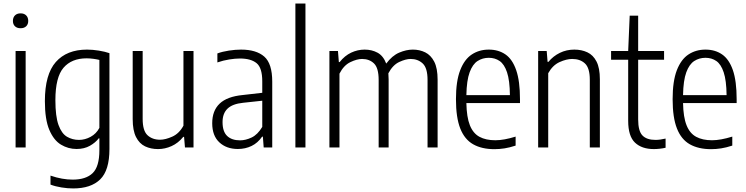

<svg xmlns="http://www.w3.org/2000/svg" viewBox="-20 -828 4190 1078"><path d="M67.5 0V-541.5H124V0ZM95.5 -669.5Q75.5 -669.5 64 -680.5Q52.5 -691.5 52.5 -710.5Q52.5 -730 64 -741.5Q75.5 -753 95.5 -753Q115.5 -753 127 -741.5Q138.5 -730 138.5 -710.5Q138.5 -691.5 127 -680.5Q115.5 -669.5 95.5 -669.5Z M391 230Q360 230 325.5 224.5Q291 219 263.5 208.5V158Q297 169.5 328 175Q359 180.5 388 180.5Q462.5 180.5 500.2 144Q538 107.5 538 15V-51.5H534.5Q516.5 -27.5 484.8 -9.5Q453 8.5 410 8.5Q363 8.5 322.5 -15.8Q282 -40 257 -98.5Q232 -157 232 -260Q232 -410.5 293.5 -480Q355 -549.5 468.5 -549.5Q500 -549.5 535.2 -543.8Q570.5 -538 594.5 -529.5V8.5Q594.5 128.5 542.5 179.2Q490.5 230 391 230ZM423.5 -42.5Q457 -42.5 488.8 -59.8Q520.5 -77 538 -110V-491.5Q524.5 -495 504.2 -497.8Q484 -500.5 466 -500.5Q382 -500.5 336.5 -447.5Q291 -394.5 291 -265.5Q291 -174.5 308.5 -126.2Q326 -78 356.2 -60.2Q386.5 -42.5 423.5 -42.5Z M867 9Q827 9 794.8 -6.2Q762.5 -21.5 743.8 -58.5Q725 -95.5 725 -159.5V-541.5H781V-160.5Q781 -94 808.2 -68.8Q835.5 -43.5 878.5 -43.5Q908.5 -43.5 947.2 -60.8Q986 -78 1010 -122.5V-541.5H1066.5V0H1018.5L1013.5 -59.5H1009Q980.5 -24.5 943.5 -7.8Q906.5 9 867 9Z M1315.5 8.5Q1251.5 8.5 1211.5 -28.8Q1171.5 -66 1171.5 -136Q1171.5 -206.5 1213.2 -246.2Q1255 -286 1343 -294.5L1452.5 -307V-371.5Q1452.5 -447 1420.8 -473.2Q1389 -499.5 1327 -499.5Q1300.5 -499.5 1267.2 -494.2Q1234 -489 1200.5 -477.5V-528Q1229 -538.5 1265.5 -544Q1302 -549.5 1333.5 -549.5Q1419 -549.5 1463.8 -510.2Q1508.5 -471 1508.5 -369.5V0H1460.5L1456 -60.5H1451.5Q1427.5 -25.5 1392.5 -8.5Q1357.5 8.5 1315.5 8.5ZM1229.5 -142.5Q1229.5 -89.5 1255.2 -64.8Q1281 -40 1328 -40Q1359 -40 1392.8 -56Q1426.5 -72 1452.5 -115.5V-262.5L1345.5 -251Q1285.5 -245 1257.5 -218Q1229.5 -191 1229.5 -142.5Z M1638.5 0V-808H1695V0Z M1829.5 0V-541.5H1877.5L1882.5 -479.5H1887Q1915.5 -515.5 1951.8 -532.5Q1988 -549.5 2027.5 -549.5Q2068 -549.5 2100 -532Q2132 -514.5 2148.5 -471Q2181.5 -515.5 2221.2 -532.5Q2261 -549.5 2298 -549.5Q2336 -549.5 2367.5 -534Q2399 -518.5 2418 -481.8Q2437 -445 2437 -380.5V0H2380.5V-379Q2380.5 -446.5 2353.2 -471.8Q2326 -497 2285.5 -497Q2258.5 -497 2222 -480.2Q2185.5 -463.5 2160.5 -416.5Q2162 -400.5 2162 -382V0H2106V-379Q2106 -446.5 2079.8 -471.8Q2053.5 -497 2013 -497Q1984.5 -497 1947.2 -479.2Q1910 -461.5 1886 -414.5V0Z M2756 9.5Q2685 9.5 2636.8 -17.8Q2588.5 -45 2564.2 -106.5Q2540 -168 2540 -271Q2540 -372.5 2563.8 -433.8Q2587.5 -495 2629 -522.2Q2670.5 -549.5 2724.5 -549.5Q2778.5 -549.5 2817.8 -522.5Q2857 -495.5 2878.2 -434.2Q2899.5 -373 2899.5 -270.5V-249.5H2598.5Q2600 -170 2618.2 -124.5Q2636.5 -79 2672.2 -59.8Q2708 -40.5 2761 -40.5Q2809 -40.5 2875 -61V-10.5Q2841.5 0.5 2812.8 5Q2784 9.5 2756 9.5ZM2724.5 -503.5Q2689.5 -503.5 2661.5 -485.5Q2633.5 -467.5 2616.8 -422Q2600 -376.5 2598.5 -294H2843Q2842 -376.5 2826.8 -422Q2811.5 -467.5 2785.2 -485.5Q2759 -503.5 2724.5 -503.5Z M3001.5 0V-541.5H3049.5L3054.5 -480.5H3059Q3086 -513 3123.2 -531.2Q3160.5 -549.5 3204.5 -549.5Q3245.5 -549.5 3278 -534.2Q3310.5 -519 3329.2 -482.5Q3348 -446 3348 -383V0H3291.5V-380Q3291.5 -446.5 3264.2 -471.8Q3237 -497 3192.5 -497Q3161 -497 3122 -479.5Q3083 -462 3058 -417V0Z M3651 9Q3583.5 9 3545.2 -27.2Q3507 -63.5 3507 -149.5V-492.5H3411V-541.5H3507L3515.5 -740H3563V-541.5H3708.5V-492.5H3563V-157.5Q3563 -92.5 3587 -67.5Q3611 -42.5 3660.5 -42.5Q3685 -42.5 3717 -50V1.5Q3702.5 5 3684.8 7Q3667 9 3651 9Z M3972.5 9.5Q3901.5 9.5 3853.2 -17.8Q3805 -45 3780.8 -106.5Q3756.5 -168 3756.5 -271Q3756.5 -372.5 3780.2 -433.8Q3804 -495 3845.5 -522.2Q3887 -549.5 3941 -549.5Q3995 -549.5 4034.2 -522.5Q4073.5 -495.5 4094.8 -434.2Q4116 -373 4116 -270.5V-249.5H3815Q3816.5 -170 3834.8 -124.5Q3853 -79 3888.8 -59.8Q3924.5 -40.5 3977.5 -40.5Q4025.5 -40.5 4091.5 -61V-10.5Q4058 0.5 4029.2 5Q4000.5 9.5 3972.5 9.5ZM3941 -503.5Q3906 -503.5 3878 -485.5Q3850 -467.5 3833.2 -422Q3816.5 -376.5 3815 -294H4059.5Q4058.5 -376.5 4043.2 -422Q4028 -467.5 4001.8 -485.5Q3975.5 -503.5 3941 -503.5Z"/></svg>

Font: Encode Sans Condensed Condensed Light
Style: Regular
Weight: 300
Width: 3
Designer: Multiple Designers
Foundry: Impallari Type
Version: Version 3.000; ttfautohint (v1.8.3) -l 8 -r 50 -G 200 -x 14 